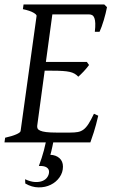

<svg xmlns="http://www.w3.org/2000/svg" viewBox="-20 -635 502 856"><path d="M260.7 107.9Q260.7 133.8 245.6 155.3Q230.5 176.8 206.3 188.7Q182.1 200.7 152.1 200.4Q122.1 200.2 92.8 183.1L91.8 164.1Q117.2 175.8 137.2 176.5Q157.2 177.2 170.9 171.1Q184.6 165 191.7 153.8Q198.7 142.6 198.7 130.9Q198.7 118.2 187.5 111.1Q176.3 104 153.3 105Q167 68.4 175.8 35.2Q180.7 16.6 184.1 0H0L2.9 -21Q33.7 -27.8 52.2 -35.9Q70.8 -43.9 71.8 -50.8L143.1 -564Q144 -569.8 128.9 -578.6Q113.8 -587.4 82 -594.2L85 -615.2H444.8L457 -603Q454.6 -590.3 450.9 -575.2Q447.3 -560.1 442.6 -544.9Q438 -529.8 433.1 -516.1Q428.2 -502.4 423.8 -493.2H402.8Q405.3 -515.6 404.8 -530.5Q404.3 -545.4 400.9 -554.4Q397.5 -563.5 391.6 -567.1Q385.7 -570.8 377 -570.8H213.4L184.6 -358.9H367.2L377 -345.2Q372.1 -338.4 366 -331.1Q359.9 -323.7 353.3 -316.7Q346.7 -309.6 340.3 -303.5Q334 -297.4 329.1 -293Q321.3 -301.3 312.5 -306.4Q303.7 -311.5 290.8 -314.5Q277.8 -317.4 259 -318.6Q240.2 -319.8 212.9 -319.8H179.2L146 -75.2Q145 -67.9 147.5 -62.3Q149.9 -56.6 159.2 -52.5Q168.5 -48.3 186 -46.1Q203.6 -43.9 232.9 -43.9H292Q312.5 -43.9 326.7 -46.4Q340.8 -48.8 352.3 -57.4Q363.8 -65.9 374.5 -82.5Q385.3 -99.1 398.9 -127.9L418 -119.1Q408.2 -76.7 398.2 -45.4Q388.2 -14.2 382.8 0H217.3Q215.3 9.8 213.4 19Q210.9 30.3 208.7 39.8Q206.5 49.3 204.6 55.2Q229.5 56.2 245.1 70.1Q260.7 84 260.7 107.9Z"/></svg>

Font: Gentium Plus Am
Style: Italic
Weight: 400
Italic angle: -8°
Designer: J. Victor Gaultney, Annie Olsen, Iska Routamaa, Becca Hirsbrunner
Foundry: SIL International
Version: Version 5.000